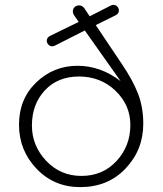

<svg xmlns="http://www.w3.org/2000/svg" viewBox="-20 -756 668 788"><path d="M475 -423 328 -631 206 -569Q200 -566 194 -566Q185 -566 178.5 -573Q172 -580 172 -589Q172 -602 186 -609L303 -666L285 -692Q279 -700 279 -710Q279 -720 286.5 -727Q294 -734 304 -734Q318 -734 327 -721L348 -689L434 -733Q440 -736 446 -736Q455 -736 461.5 -729Q468 -722 468 -713Q468 -700 454 -693L373 -653L481 -492Q525 -427 546.5 -371.5Q568 -316 568 -248Q568 -141 495.5 -64.5Q423 12 309 12Q202 12 130 -63.5Q58 -139 58 -244Q58 -350 129 -418Q200 -486 298 -486Q393 -486 475 -423ZM515 -243Q515 -325 454 -383.5Q393 -442 304 -442Q217 -442 164 -385Q111 -328 111 -241Q111 -158 169.5 -96Q228 -34 314 -34Q402 -34 458.5 -95.5Q515 -157 515 -243Z"/></svg>

Font: Quicksand
Style: Regular
Weight: 400
Designer: Andrew Paglinawan
Foundry: Andrew Paglinawan
Version: 1.002